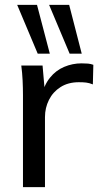

<svg xmlns="http://www.w3.org/2000/svg" viewBox="-20 -774 410 794"><path d="M75 0V-380Q75 -410 73.5 -441.5Q72 -473 68 -503H156L167 -377L152 -376Q162 -422 186.5 -452.5Q211 -483 245.5 -497.5Q280 -512 317 -512Q333 -512 344 -511Q355 -510 366 -506L364 -425Q349 -431 336.5 -432.5Q324 -434 306 -434Q262 -434 230.5 -414Q199 -394 182.5 -361Q166 -328 166 -290V0ZM268 -552 183 -754H266L318 -552ZM136 -552 51 -754H133L186 -552Z"/></svg>

Font: Mulish ExtraLight Medium
Style: Regular
Weight: 500
Version: Version 3.603